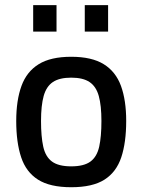

<svg xmlns="http://www.w3.org/2000/svg" viewBox="-20 -738 570 768"><path d="M264.9 10.9Q179.7 10.9 132 -19.5Q84.2 -49.8 64.6 -109.1Q44.9 -168.4 44.9 -254Q44.9 -336.9 65.9 -394.3Q86.8 -451.6 134.8 -481.2Q182.7 -510.9 264.9 -510.9Q347 -510.9 395 -481.2Q442.9 -451.6 463.9 -394.3Q484.8 -336.9 484.8 -254Q484.8 -168.4 465.2 -109.1Q445.5 -49.8 398 -19.5Q350.4 10.9 264.9 10.9ZM264.9 -72.6Q315.7 -72.6 341.8 -91.8Q367.8 -111 376.8 -151.4Q385.7 -191.8 385.7 -254Q385.7 -316 375.1 -354.1Q364.5 -392.2 338.2 -409.8Q311.9 -427.4 264.9 -427.4Q217.8 -427.4 191.5 -409.8Q165.3 -392.2 154.7 -354.1Q144.1 -316 144.1 -254Q144.1 -191.8 153 -151.4Q161.9 -111 188 -91.8Q214.1 -72.6 264.9 -72.6ZM319.1 -611.6V-717.6H412.4V-611.6ZM112.7 -611.6V-717.6H206.1V-611.6Z"/></svg>

Font: Titillium Web SemiBold
Style: Regular
Weight: 600
Designer: Mohamed Gaber, Accademia di Belle Arti di Urbino
Foundry: Kief Type Foundry, Accademia di Belle Arti di Urbino
Version: Version 3.000; ttfautohint (v1.8.4)